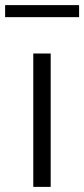

<svg xmlns="http://www.w3.org/2000/svg" viewBox="-55 -730 329 750"><path d="M-35 -663V-710H254V-663ZM75 0V-521H143V0Z"/></svg>

Font: Raleway-v4020
Style: Regular
Weight: 400
Designer: Matt McInerney, Pablo Impallari, Rodrigo Fuenzalida
Foundry: Matt McInerney, Pablo Impallari, Rodrigo Fuenzalida
Version: Version 4.020;PS 004.020;hotconv 1.0.88;makeotf.lib2.5.64775